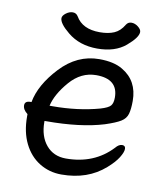

<svg xmlns="http://www.w3.org/2000/svg" viewBox="-79 -735 702 824"><g transform="rotate(10 271.5 -323.0)"><path d="M471 -637Q471 -613 425 -574Q379 -535 301.5 -535Q224 -535 172 -578Q128 -614 128 -637Q128 -648 142.5 -659Q157 -670 172 -670Q187 -670 195 -657Q224 -606 300 -606Q337 -606 362.5 -617Q388 -628 405 -657Q413 -670 428 -670Q443 -670 457 -659Q471 -648 471 -637ZM60 -260H64Q78 -337 150.5 -414.5Q223 -492 319 -492Q383 -492 421 -469Q491 -428 491 -340Q491 -305 485 -283.5Q479 -262 458 -249Q437 -236 391 -221Q290 -190 140 -190H133V-186Q133 -123 165 -85Q197 -47 251 -47Q374 -47 451 -129Q465 -146 479.5 -146Q494 -146 494 -131.5Q494 -117 479 -93Q464 -69 433 -42Q358 24 244 24Q191 24 148 -2.5Q105 -29 80.5 -78.5Q56 -128 56 -195V-206Q35 -222 35 -241Q35 -260 60 -260ZM155 -258Q266 -258 360 -284Q394 -294 403.5 -305.5Q413 -317 413 -341Q413 -422 318 -422Q252 -422 203.5 -366Q155 -310 143 -258Z"/></g></svg>

Font: LXGW WenKai Lite
Style: Bold
Weight: 700
Designer: LXGW / Fontworks Inc.
Foundry: LXGW / Fontworks Inc.
Version: Version 1.330;April 28, 2024